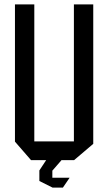

<svg xmlns="http://www.w3.org/2000/svg" viewBox="-20 -728 489 873"><path d="M316 0V-708H404V-74L317 0ZM121 0 48 -84V-85H316V0ZM48 -85V-708H136V-85ZM159 48V47L190 0H259V1L218 48ZM217 124 159 95V48H218V124ZM218 125V80H296V81L266 125Z"/></svg>

Font: Foldit
Style: Regular
Weight: 400
Version: Version 1.003